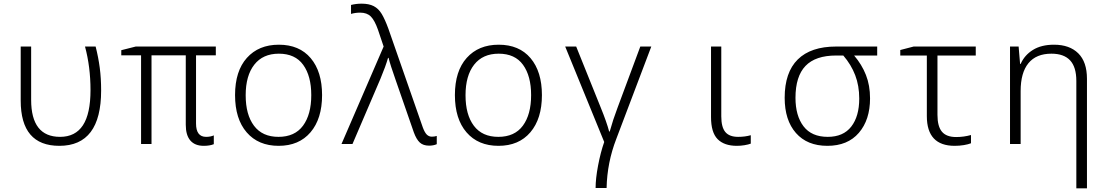

<svg xmlns="http://www.w3.org/2000/svg" viewBox="-20 -786 6040 1048"><path d="M93 -237V-532H150V-241Q150 -39 308 -39Q391 -39 432.5 -102Q474 -165 474 -294Q474 -421 444 -532H502Q517 -473 524.5 -416Q532 -359 532 -292Q532 10 304 10Q93 10 93 -237Z M994 -105V-484H807V0H750V-484H642V-512L721 -532H1158V-484H1050V-112Q1050 -39 1105 -39Q1129 -39 1147 -47V1Q1125 10 1092 10Q1044 10 1019 -19Q994 -48 994 -105Z M1263 -267Q1263 -398 1327.5 -470Q1392 -542 1502 -542Q1614 -542 1676 -468.5Q1738 -395 1738 -267Q1738 -138 1675 -64Q1612 10 1501 10Q1390 10 1326.5 -63.5Q1263 -137 1263 -267ZM1679 -267Q1679 -371 1635 -432Q1591 -493 1502 -493Q1415 -493 1368 -433Q1321 -373 1321 -266Q1321 -160 1366.5 -99.5Q1412 -39 1500 -39Q1589 -39 1634 -100Q1679 -161 1679 -267Z M2239 -63 2139 -351Q2110 -433 2101 -470H2098Q2085 -424 2057 -357L1904 0H1844L2074 -532L2043 -624Q2025 -675 2004 -696Q1983 -717 1946 -717Q1919 -717 1896 -710V-759Q1924 -766 1954 -766Q1994 -766 2020 -752.5Q2046 -739 2063.5 -710Q2081 -681 2100 -629L2288 -90Q2298 -63 2309.5 -51.5Q2321 -40 2337 -40Q2352 -40 2364 -44V1Q2346 9 2322 9Q2290 9 2271.5 -8Q2253 -25 2239 -63Z M2463 -267Q2463 -398 2527.5 -470Q2592 -542 2702 -542Q2814 -542 2876 -468.5Q2938 -395 2938 -267Q2938 -138 2875 -64Q2812 10 2701 10Q2590 10 2526.5 -63.5Q2463 -137 2463 -267ZM2879 -267Q2879 -371 2835 -432Q2791 -493 2702 -493Q2615 -493 2568 -433Q2521 -373 2521 -266Q2521 -160 2566.5 -99.5Q2612 -39 2700 -39Q2789 -39 2834 -100Q2879 -161 2879 -267Z M3278 -11 3065 -532H3125L3259 -199Q3292 -118 3305 -68H3308Q3326 -133 3350 -196L3475 -532H3535L3344 -28Q3294 101 3291 240H3231Q3231 189 3244.5 117.5Q3258 46 3278 -11Z M3861 -147V-532H3917V-151Q3917 -92 3939 -65.5Q3961 -39 4009 -39Q4047 -39 4078 -48V-2Q4065 3 4044 6.5Q4023 10 4002 10Q3933 10 3897 -26.5Q3861 -63 3861 -147Z M4263 -252Q4263 -391 4334.5 -461.5Q4406 -532 4544 -532H4768V-483H4642Q4684 -434 4706.5 -377Q4729 -320 4729 -249Q4729 -132 4668 -61Q4607 10 4496 10Q4386 10 4324.5 -60Q4263 -130 4263 -252ZM4670 -248Q4670 -318 4648 -375.5Q4626 -433 4583 -483H4544Q4431 -483 4376.5 -426Q4322 -369 4322 -252Q4322 -154 4366 -96.5Q4410 -39 4498 -39Q4583 -39 4626.5 -95Q4670 -151 4670 -248Z M5039 -152V-483H4894V-513L4967 -532H5306V-483H5097V-159Q5097 -96 5121.5 -67Q5146 -38 5199 -38Q5240 -38 5280 -49V-4Q5265 2 5241 6Q5217 10 5191 10Q5039 10 5039 -152Z M5913 -356V0V242H5855V-111V-344Q5855 -420 5821 -456.5Q5787 -493 5719 -493Q5636 -493 5593.5 -441Q5551 -389 5551 -289V0H5493V-532H5540L5548 -437H5551Q5572 -485 5618 -513.5Q5664 -542 5733 -542Q5818 -542 5865.5 -495Q5913 -448 5913 -356Z"/></svg>

Font: Noto Sans Mono UI Light
Style: Regular
Weight: 300
Monospace: yes
Designer: Monotype Design team
Foundry: Monotype Imaging Inc.
Version: Version 1.000